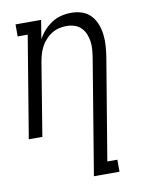

<svg xmlns="http://www.w3.org/2000/svg" viewBox="-84 -589 668 865"><g transform="rotate(-10 250.0 -156.5)"><path d="M275 215 362 -311Q365 -330 366.5 -349Q368 -368 365.5 -386Q363 -404 356 -420.5Q349 -437 336.5 -449.5Q324 -462 306.5 -467.5Q289 -473 271 -473Q254 -473 236.5 -469Q219 -465 203.5 -455.5Q188 -446 175 -432Q162 -418 153.5 -402Q145 -386 140 -369Q135 -352 132 -335L77 0H15L92 -465H46V-520H163L149 -434Q160 -455 176.5 -473Q193 -491 213 -504Q233 -517 256 -522.5Q279 -528 302 -528Q328 -528 351.5 -520Q375 -512 391.5 -494Q408 -476 416.5 -453Q425 -430 428 -405Q431 -380 429 -354Q427 -328 423 -302L346 160H392V215Z"/></g></svg>

Font: Iosevka Curly Slab Light
Style: Italic
Weight: 300
Italic angle: -9°
Monospace: yes
Designer: Belleve Invis
Foundry: Belleve Invis
Version: Version 22.1.2; ttfautohint (v1.8.4)